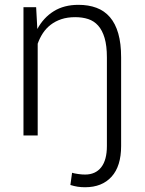

<svg xmlns="http://www.w3.org/2000/svg" viewBox="-20 -558 597 791"><path d="M128.9 -528.3 133.8 -438.5Q159.2 -485.4 201.4 -511.7Q243.7 -538.1 303.2 -538.1Q344.7 -538.1 377.4 -525.9Q410.2 -513.7 432.9 -487.3Q455.6 -460.9 467.3 -419.9Q479 -378.9 479 -321.8V43.5Q479 126.5 439.7 169.9Q400.4 213.4 330.6 213.4Q314 213.4 299.8 211.2Q285.6 209 270 204.1L276.9 153.8Q281.2 155.3 287.8 156.5Q294.4 157.7 302 158.9Q309.6 160.2 317.1 160.6Q324.7 161.1 330.6 161.1Q373.5 161.1 397 131.1Q420.4 101.1 420.4 43.5V-321.3Q420.4 -369.6 410.9 -401.6Q401.4 -433.6 384.3 -452.6Q367.2 -471.7 343.3 -479.5Q319.3 -487.3 290 -487.3Q257.8 -487.3 232.9 -479Q208 -470.7 189 -456.1Q169.9 -441.4 156.7 -421.4Q143.6 -401.4 135.3 -377.9V0H76.7V-528.3Z"/></svg>

Font: Melbourne
Style: Light
Weight: 300
Designer: Google
Version: Version 2.000980; 2014